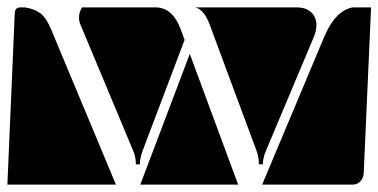

<svg xmlns="http://www.w3.org/2000/svg" viewBox="-20 -510 1025 520"><path d="M0 -10 20 -475Q21 -490 35 -490H47Q74 -486 90 -473.5Q106 -461 119 -429L294 -10ZM360 -10 494 -364 625 -10ZM690 -10 858 -410Q888 -481 935 -490H985L965 -40Q964 -27 955.5 -18.5Q947 -10 935 -10ZM194 -462Q194 -475 200 -486L202 -490H401Q448 -490 470 -429L480 -402L366 -101Q359 -82 359 -66V-65H348V-66Q348 -84 341 -101L198 -443Q194 -452 194 -462ZM509 -490H783Q809 -490 823 -476.5Q837 -463 837 -442Q837 -427 830 -410L700 -101Q692 -82 692 -66V-65H681V-66Q681 -85 675 -101L548 -443Q533 -484 509 -490Z"/></svg>

Font: PrimecolorCV1
Style: Medium
Weight: 500
Designer: gluk
Foundry: gluk
Version: Version 0.672